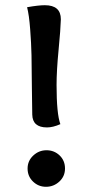

<svg xmlns="http://www.w3.org/2000/svg" viewBox="-20 -714 348 744"><path d="M160.2 -131.8Q189.9 -131.8 210.9 -111.8Q231.9 -91.8 231.9 -61Q231.9 -30.8 210 -10.5Q188 9.8 158.2 9.8Q128.9 9.8 107.9 -10.5Q86.9 -30.8 86.9 -61Q86.9 -90.8 108.9 -111.3Q130.9 -131.8 160.2 -131.8ZM215.8 -639.2Q214.8 -601.1 207 -520.5Q199.2 -439.9 199.2 -384.8Q199.2 -272.9 213.9 -232.9Q185.1 -220.2 162.1 -220.2Q106 -220.2 105 -270Q104 -300.8 103.5 -377Q103 -453.1 102.1 -499.5Q101.1 -545.9 96.9 -600.8Q92.8 -655.8 85 -686Q128.9 -693.8 153.8 -693.8Q215.8 -693.8 215.8 -639.2Z"/></svg>

Font: Sukar
Style: Bold
Weight: 700
Designer: Dario Muhafara - Ghiath Alsory
Foundry: Dario Muhafara - Ghiath Alsory
Version: Version 1.00 March 27, 2016, initial release